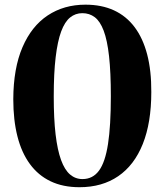

<svg xmlns="http://www.w3.org/2000/svg" viewBox="-20 -772 688 802"><path d="M312 10Q243 10 191.2 -14.8Q139.5 -39.5 104.8 -87Q70 -134.5 52.8 -202.5Q35.5 -270.5 35.5 -357.5Q36 -486.5 73.8 -574.5Q111.5 -662.5 179.2 -707.5Q247 -752.5 337 -752.5Q404.5 -752.5 456 -728.8Q507.5 -705 542.2 -658.8Q577 -612.5 594.8 -544.5Q612.5 -476.5 612 -387.5Q612 -259.5 576.5 -170.8Q541 -82 473.8 -36Q406.5 10 312 10ZM324.5 -24Q367.5 -24 393.5 -59.2Q419.5 -94.5 431.2 -170.8Q443 -247 443 -369.5Q443 -470 435.5 -537.2Q428 -604.5 413 -644Q398 -683.5 375.8 -700.2Q353.5 -717 324 -717Q295 -717 272.8 -699Q250.5 -681 235.5 -640.5Q220.5 -600 212.5 -533Q204.5 -466 204.5 -369Q204.5 -276 212.2 -210.5Q220 -145 235 -103.8Q250 -62.5 272.5 -43.2Q295 -24 324.5 -24Z"/></svg>

Font: Merriweather 120pt
Style: Bold
Weight: 700
Designer: Eben Sorkin
Foundry: Eben Sorkin
Version: Version 2.100